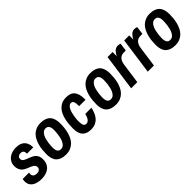

<svg xmlns="http://www.w3.org/2000/svg" viewBox="224 -1565 2604 2604"><g transform="rotate(-45 1526.5 -263.0)"><path d="M22 -124Q22 -132.3 22.9 -140.9Q23.9 -149.4 24.9 -156.2Q26.4 -164.1 27.8 -170.9H149.9L147.9 -161.1Q147 -157.2 146.5 -153.1Q146 -148.9 146 -146Q146 -128.4 152.3 -116.9Q158.7 -105.5 168.9 -98.4Q179.2 -91.3 192.6 -88.6Q206.1 -85.9 220.2 -85.9Q230.5 -85.9 241.9 -88.9Q253.4 -91.8 262.9 -98.4Q272.5 -105 278.8 -115.2Q285.2 -125.5 285.2 -140.1Q285.2 -159.7 275.9 -172.6Q266.6 -185.5 251.5 -195.1Q236.3 -204.6 217 -211.9Q197.8 -219.2 177.5 -227.8Q157.2 -236.3 137.9 -247.3Q118.7 -258.3 103.5 -275.1Q88.4 -292 79.1 -315.9Q69.8 -339.8 69.8 -374Q69.8 -414.6 85.4 -445.3Q101.1 -476.1 127.7 -496.6Q154.3 -517.1 189.5 -527.6Q224.6 -538.1 264.2 -538.1Q313 -538.1 345.2 -524.2Q377.4 -510.3 396.7 -487.1Q416 -463.9 424.1 -433.8Q432.1 -403.8 432.1 -372.1H311Q311 -386.7 308.8 -399.2Q306.6 -411.6 300.3 -420.7Q293.9 -429.7 282.2 -434.8Q270.5 -439.9 252 -439.9Q240.2 -439.9 229.7 -436.3Q219.2 -432.6 211.2 -426Q203.1 -419.4 198.5 -409.7Q193.8 -399.9 193.8 -388.2Q193.8 -370.1 203.1 -358.2Q212.4 -346.2 227.8 -337.4Q243.2 -328.6 262.9 -321.8Q282.7 -314.9 303 -306.9Q323.2 -298.8 343 -288.1Q362.8 -277.3 378.2 -261.2Q393.6 -245.1 402.8 -221.7Q412.1 -198.2 412.1 -165Q412.1 -117.2 395.5 -83.5Q378.9 -49.8 351.1 -28.6Q323.2 -7.3 287.1 2.4Q251 12.2 211.9 12.2Q168 12.2 132.8 2.9Q97.7 -6.3 73 -23.9Q48.3 -41.5 35.2 -66.9Q22 -92.3 22 -124Z M492.2 -180.2Q492.2 -218.8 496.3 -260.3Q500.5 -301.8 511 -341.6Q521.5 -381.3 539.1 -417Q556.6 -452.6 583.5 -479.5Q610.4 -506.3 647.7 -522.2Q685.1 -538.1 734.9 -538.1Q827.1 -538.1 874 -490Q920.9 -441.9 920.9 -342.8Q920.9 -304.2 916.7 -262.7Q912.6 -221.2 902.1 -181.9Q891.6 -142.6 874 -107.2Q856.4 -71.8 829.6 -45.4Q802.7 -19 765.4 -3.4Q728 12.2 678.2 12.2Q586.4 12.2 539.3 -34.7Q492.2 -81.5 492.2 -180.2ZM615.2 -183.1Q615.2 -136.2 631.1 -112.5Q647 -88.9 682.1 -88.9Q709.5 -88.9 728.8 -105Q748 -121.1 761 -146.2Q773.9 -171.4 781.2 -201.7Q788.6 -231.9 792.2 -260.3Q795.9 -288.6 796.9 -311Q797.9 -333.5 797.9 -342.8Q797.9 -388.7 782 -412.8Q766.1 -437 731 -437Q703.6 -437 684.3 -420.9Q665 -404.8 652.1 -379.6Q639.2 -354.5 631.8 -324.2Q624.5 -293.9 620.8 -265.9Q617.2 -237.8 616.2 -215.1Q615.2 -192.4 615.2 -183.1Z M993.2 -171.9Q993.2 -212.9 997.1 -256.1Q1001 -299.3 1010.7 -340.1Q1020.5 -380.9 1037.4 -416.7Q1054.2 -452.6 1080.1 -479.7Q1106 -506.8 1141.8 -522.5Q1177.7 -538.1 1226.1 -538.1Q1312 -538.1 1350.6 -489.7Q1389.2 -441.4 1389.2 -342.8V-328.1H1267.1V-342.8Q1267.1 -388.7 1256.6 -412.8Q1246.1 -437 1216.8 -437Q1195.3 -437 1179.4 -421.4Q1163.6 -405.8 1152.3 -381.6Q1141.1 -357.4 1133.8 -327.9Q1126.5 -298.3 1122.3 -271Q1118.2 -243.7 1116.7 -221.9Q1115.2 -200.2 1115.2 -190.9Q1115.2 -140.6 1126 -114.7Q1136.7 -88.9 1168.9 -88.9Q1185.1 -88.9 1198.2 -97.4Q1211.4 -106 1221.7 -120.6Q1231.9 -135.3 1239.3 -154.3Q1246.6 -173.3 1251 -194.8H1370.1Q1360.8 -153.3 1345.5 -115.7Q1330.1 -78.1 1305.7 -49.8Q1281.2 -21.5 1245.6 -4.6Q1210 12.2 1160.2 12.2Q1076.2 12.2 1034.7 -32.7Q993.2 -77.6 993.2 -171.9Z M1449.2 -180.2Q1449.2 -218.8 1453.4 -260.3Q1457.5 -301.8 1468 -341.6Q1478.5 -381.3 1496.1 -417Q1513.7 -452.6 1540.5 -479.5Q1567.4 -506.3 1604.7 -522.2Q1642.1 -538.1 1691.9 -538.1Q1784.2 -538.1 1831.1 -490Q1877.9 -441.9 1877.9 -342.8Q1877.9 -304.2 1873.8 -262.7Q1869.6 -221.2 1859.1 -181.9Q1848.6 -142.6 1831.1 -107.2Q1813.5 -71.8 1786.6 -45.4Q1759.8 -19 1722.4 -3.4Q1685.1 12.2 1635.3 12.2Q1543.5 12.2 1496.3 -34.7Q1449.2 -81.5 1449.2 -180.2ZM1572.3 -183.1Q1572.3 -136.2 1588.1 -112.5Q1604 -88.9 1639.2 -88.9Q1666.5 -88.9 1685.8 -105Q1705.1 -121.1 1718 -146.2Q1731 -171.4 1738.3 -201.7Q1745.6 -231.9 1749.3 -260.3Q1752.9 -288.6 1753.9 -311Q1754.9 -333.5 1754.9 -342.8Q1754.9 -388.7 1739 -412.8Q1723.1 -437 1688 -437Q1660.6 -437 1641.4 -420.9Q1622.1 -404.8 1609.1 -379.6Q1596.2 -354.5 1588.9 -324.2Q1581.5 -293.9 1577.9 -265.9Q1574.2 -237.8 1573.2 -215.1Q1572.3 -192.4 1572.3 -183.1Z M2106.9 -525.9V-445.8Q2114.7 -461.9 2125 -478.3Q2135.3 -494.6 2148.4 -508.1Q2161.6 -521.5 2178 -529.8Q2194.3 -538.1 2214.8 -538.1Q2226.6 -538.1 2235.4 -536.6Q2244.1 -535.2 2250.5 -533.7Q2257.8 -531.7 2263.2 -529.8L2248 -414.1H2210Q2190.4 -414.1 2172.1 -408.2Q2153.8 -402.3 2138.4 -388.4Q2123 -374.5 2112.1 -351.3Q2101.1 -328.1 2096.2 -293L2055.2 0H1937L2010.3 -525.9Z M2425.8 -525.9V-445.8Q2433.6 -461.9 2443.8 -478.3Q2454.1 -494.6 2467.3 -508.1Q2480.5 -521.5 2496.8 -529.8Q2513.2 -538.1 2533.7 -538.1Q2545.4 -538.1 2554.2 -536.6Q2563 -535.2 2569.3 -533.7Q2576.7 -531.7 2582 -529.8L2566.9 -414.1H2528.8Q2509.3 -414.1 2491 -408.2Q2472.7 -402.3 2457.3 -388.4Q2441.9 -374.5 2430.9 -351.3Q2419.9 -328.1 2415 -293L2374 0H2255.9L2329.1 -525.9Z M2587.9 -180.2Q2587.9 -218.8 2592 -260.3Q2596.2 -301.8 2606.7 -341.6Q2617.2 -381.3 2634.8 -417Q2652.3 -452.6 2679.2 -479.5Q2706.1 -506.3 2743.4 -522.2Q2780.8 -538.1 2830.6 -538.1Q2922.9 -538.1 2969.7 -490Q3016.6 -441.9 3016.6 -342.8Q3016.6 -304.2 3012.5 -262.7Q3008.3 -221.2 2997.8 -181.9Q2987.3 -142.6 2969.7 -107.2Q2952.1 -71.8 2925.3 -45.4Q2898.4 -19 2861.1 -3.4Q2823.7 12.2 2773.9 12.2Q2682.1 12.2 2635 -34.7Q2587.9 -81.5 2587.9 -180.2ZM2710.9 -183.1Q2710.9 -136.2 2726.8 -112.5Q2742.7 -88.9 2777.8 -88.9Q2805.2 -88.9 2824.5 -105Q2843.8 -121.1 2856.7 -146.2Q2869.6 -171.4 2877 -201.7Q2884.3 -231.9 2887.9 -260.3Q2891.6 -288.6 2892.6 -311Q2893.6 -333.5 2893.6 -342.8Q2893.6 -388.7 2877.7 -412.8Q2861.8 -437 2826.7 -437Q2799.3 -437 2780 -420.9Q2760.7 -404.8 2747.8 -379.6Q2734.9 -354.5 2727.5 -324.2Q2720.2 -293.9 2716.6 -265.9Q2712.9 -237.8 2711.9 -215.1Q2710.9 -192.4 2710.9 -183.1Z"/></g></svg>

Font: Archivo Narrow
Style: Bold Italic
Weight: 700
Italic angle: -8°
Designer: Hector Gatti
Foundry: Hector Gatti
Version: 1.002; ttfautohint (v0.8)